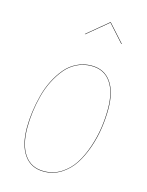

<svg xmlns="http://www.w3.org/2000/svg" viewBox="-114 -816 687 896"><g transform="rotate(15 229.5 -368.0)"><path d="M207 -660.2 205.1 -661.1 306.2 -745.1H308.1L383.8 -661.1L381.8 -660.2L307.1 -743.2ZM185.1 8.8Q123.5 8.8 90.3 -38.3Q57.1 -85.4 57.1 -169.9Q57.1 -207.5 62.5 -247.1Q67.9 -286.6 78.4 -327.1Q88.9 -367.7 106.9 -403.3Q125 -439 148.2 -466.8Q171.4 -494.6 204.1 -510.7Q236.8 -526.9 274.9 -526.9Q335.9 -526.9 368.9 -480.7Q401.9 -434.6 401.9 -350.1Q401.9 -305.2 395 -258.1Q388.2 -210.9 371.6 -162.6Q355 -114.3 330.8 -76.7Q306.6 -39.1 268.8 -15.1Q231 8.8 185.1 8.8ZM185.1 6.8Q231 6.8 268.3 -16.8Q305.7 -40.5 329.6 -77.9Q353.5 -115.2 369.9 -163.6Q386.2 -211.9 393.1 -258.5Q399.9 -305.2 399.9 -350.1Q399.9 -433.6 367.7 -479.2Q335.4 -524.9 274.9 -524.9Q236.8 -524.9 204.3 -508.8Q171.9 -492.7 148.9 -464.8Q126 -437 108.2 -401.9Q90.3 -366.7 79.8 -326.2Q69.3 -285.6 64.2 -246.6Q59.1 -207.5 59.1 -169.9Q59.1 -85.9 91.6 -39.6Q124 6.8 185.1 6.8Z"/></g></svg>

Font: Fira Sans Compressed Two
Style: Italic
Weight: 100
Width: 3
Italic angle: -8°
Designer: Carrois Corporate & Edenspiekermann AG
Foundry: Carrois Corporate GbR & Edenspiekermann AG
Version: Version 4.203;PS 004.203;hotconv 1.0.88;makeotf.lib2.5.64775